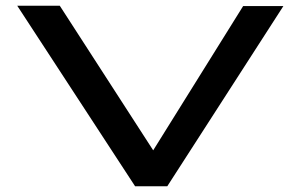

<svg xmlns="http://www.w3.org/2000/svg" viewBox="-20 -644 1040 668"><path d="M450 4H562L966 -623H826L513 -121L188 -624H40Z"/></svg>

Font: Inconsolata UltraExpanded
Style: Bold
Weight: 700
Width: 9
Monospace: yes
Designer: Raph Levien, Cyreal, Brenton Simpson
Foundry: Raph Levien, Cyreal, Google
Version: Version 3.100